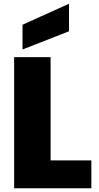

<svg xmlns="http://www.w3.org/2000/svg" viewBox="-20 -1012 531 1032"><path d="M252 -150H471V0H56V-705H252ZM351 -844 101 -746V-879L351 -992Z"/></svg>

Font: Fz Poppins ExtBd
Style: Regular
Weight: 800
Designer: Ninad Kale (Devanagari), Jonny Pinhorn (Latin)
Foundry: Indian Type Foundry
Version: Vit hóa bi Vntype.Com & FontZin.Com